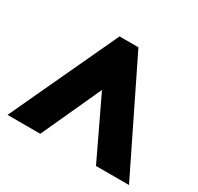

<svg xmlns="http://www.w3.org/2000/svg" viewBox="-109 -845 755 731"><g transform="rotate(30 268.0 -479.0)"><path d="M2 -243 222 -715H305L536 -243H391L266 -505L146 -243Z"/></g></svg>

Font: Noto Sans Lao Condensed Black
Style: Regular
Weight: 900
Width: 3
Designer: Monotype Design Team
Foundry: Monotype Imaging Inc.
Version: Version 2.003; ttfautohint (v1.8.4.7-5d5b)